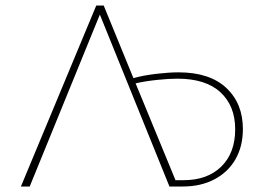

<svg xmlns="http://www.w3.org/2000/svg" viewBox="-20 -678 961 698"><path d="M863 -209Q863 -146 836 -99Q809 -52 759.5 -26Q710 0 645 0H596L343 -625L88 0H56L330 -658H357L465 -394Q501 -404 547.5 -409.5Q594 -415 629 -415Q742 -415 802.5 -358.5Q863 -302 863 -209ZM835 -208Q835 -293 781.5 -342.5Q728 -392 625 -392Q594 -392 551 -387.5Q508 -383 473 -375L618 -23H648Q734 -23 784.5 -72.5Q835 -122 835 -208Z"/></svg>

Font: Ysabeau Infant Extralight
Style: Regular
Weight: 200
Designer: Christian Thalmann (Catharsis Fonts)
Version: Version 0.003